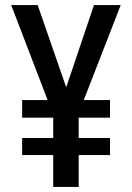

<svg xmlns="http://www.w3.org/2000/svg" viewBox="-20 -734 520 754"><path d="M240 -391 128 -714H24L167 -341H67V-272H189V-192H67V-125H189V0H289V-125H412V-192H289V-272H412V-341H309L454 -714H349Z"/></svg>

Font: Noto Sans Thai Cond Med
Style: Regular
Weight: 500
Width: 3
Designer: Monotype Design Team
Foundry: Monotype Imaging Inc.
Version: Version 2.002